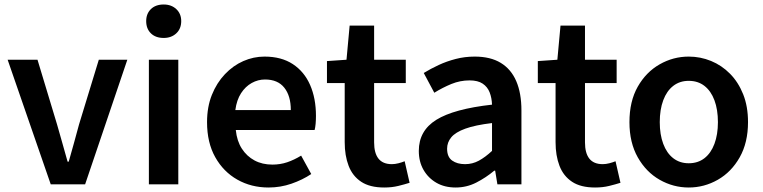

<svg xmlns="http://www.w3.org/2000/svg" viewBox="-20 -821 3397 855"><path d="M206 0 14 -555H147L234 -267Q246 -227 257.5 -184.5Q269 -142 281 -101H286Q298 -142 309.5 -184.5Q321 -227 332 -267L420 -555H547L359 0Z M643 0V-555H774V0ZM709 -652Q673 -652 652 -672.5Q631 -693 631 -727Q631 -760 652 -780.5Q673 -801 709 -801Q743 -801 765 -780.5Q787 -760 787 -727Q787 -693 765 -672.5Q743 -652 709 -652Z M1176 14Q1099 14 1037 -21Q975 -56 938.5 -121Q902 -186 902 -277Q902 -345 923.5 -398.5Q945 -452 981.5 -490.5Q1018 -529 1063.5 -549Q1109 -569 1158 -569Q1233 -569 1284 -535.5Q1335 -502 1361 -442.5Q1387 -383 1387 -305Q1387 -286 1385.5 -269.5Q1384 -253 1381 -242H1030Q1035 -193 1057 -159Q1079 -125 1113.5 -106.5Q1148 -88 1193 -88Q1228 -88 1259 -98.5Q1290 -109 1321 -128L1366 -46Q1327 -20 1278 -3Q1229 14 1176 14ZM1028 -331H1275Q1275 -394 1246 -430.5Q1217 -467 1160 -467Q1129 -467 1101 -451.5Q1073 -436 1053.5 -406Q1034 -376 1028 -331Z M1691 14Q1627 14 1588.5 -11.5Q1550 -37 1532.5 -82.5Q1515 -128 1515 -188V-451H1436V-549L1523 -555L1537 -707H1646V-555H1787V-451H1646V-187Q1646 -139 1665.5 -114.5Q1685 -90 1725 -90Q1739 -90 1754.5 -94Q1770 -98 1782 -103L1804 -7Q1782 0 1753.5 7Q1725 14 1691 14Z M2009 14Q1960 14 1923.5 -7Q1887 -28 1866 -64.5Q1845 -101 1845 -149Q1845 -239 1923 -287.5Q2001 -336 2171 -355Q2170 -385 2160.5 -409.5Q2151 -434 2129.5 -448.5Q2108 -463 2071 -463Q2029 -463 1990 -447Q1951 -431 1914 -408L1867 -496Q1898 -515 1933.5 -531.5Q1969 -548 2009.5 -558.5Q2050 -569 2094 -569Q2164 -569 2210 -541Q2256 -513 2279 -459.5Q2302 -406 2302 -329V0H2195L2185 -61H2181Q2144 -30 2101 -8Q2058 14 2009 14ZM2051 -90Q2084 -90 2112.5 -105.5Q2141 -121 2171 -149V-273Q2096 -264 2052 -248Q2008 -232 1989.5 -209.5Q1971 -187 1971 -159Q1971 -122 1993.5 -106Q2016 -90 2051 -90Z M2630 14Q2566 14 2527.5 -11.5Q2489 -37 2471.5 -82.5Q2454 -128 2454 -188V-451H2375V-549L2462 -555L2476 -707H2585V-555H2726V-451H2585V-187Q2585 -139 2604.5 -114.5Q2624 -90 2664 -90Q2678 -90 2693.5 -94Q2709 -98 2721 -103L2743 -7Q2721 0 2692.5 7Q2664 14 2630 14Z M3047 14Q2978 14 2917.5 -20.5Q2857 -55 2820 -120.5Q2783 -186 2783 -277Q2783 -370 2820 -435Q2857 -500 2917.5 -534.5Q2978 -569 3047 -569Q3099 -569 3146.5 -549.5Q3194 -530 3231 -492.5Q3268 -455 3289.5 -401Q3311 -347 3311 -277Q3311 -186 3274 -120.5Q3237 -55 3176.5 -20.5Q3116 14 3047 14ZM3047 -94Q3088 -94 3117 -116.5Q3146 -139 3161.5 -180.5Q3177 -222 3177 -277Q3177 -333 3161.5 -374.5Q3146 -416 3117 -438.5Q3088 -461 3047 -461Q3007 -461 2978 -438.5Q2949 -416 2933.5 -374.5Q2918 -333 2918 -277Q2918 -222 2933.5 -180.5Q2949 -139 2978 -116.5Q3007 -94 3047 -94Z"/></svg>

Font: Noto Sans SC SemiBold
Style: Regular
Weight: 600
Designer: Ryoko NISHIZUKA 西塚涼子 (kana, bopomofo & ideographs); Paul D. Hunt (Latin, Greek & Cyrillic); Sandoll Communications 산돌커뮤니
Foundry: Adobe
Version: Version 2.004-H2;hotconv 1.0.118;makeotfexe 2.5.65603